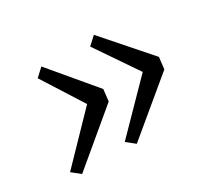

<svg xmlns="http://www.w3.org/2000/svg" viewBox="-105 -717 882 816"><g transform="rotate(-30 335.5 -309.0)"><path d="M356 -62.5 315.5 -95 530.5 -314.5 391 -519.5 429.5 -555 622 -335.5 615.5 -278ZM90.5 -67.5 50 -100 257.5 -314.5 130.5 -514.5 169 -550 349 -335.5 342.5 -278Z"/></g></svg>

Font: Merriweather 7pt Light
Style: Italic
Weight: 300
Italic angle: -7.8°
Designer: Eben Sorkin
Foundry: Eben Sorkin
Version: Version 2.200;gftools[0.9.31]